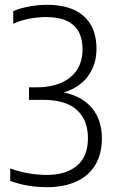

<svg xmlns="http://www.w3.org/2000/svg" viewBox="-20 -769 478 798"><path d="M403.5 -193.5Q403.5 -129 376 -83.5Q348.5 -38 297.2 -14.5Q246 9 175 9Q93 9 22.5 -17V-69Q58.5 -55.5 97.5 -48.8Q136.5 -42 173.5 -42Q255.5 -42 300.5 -80.8Q345.5 -119.5 345.5 -194.5Q345.5 -270.5 299.2 -312.2Q253 -354 159 -354H100.5V-406H128.5Q191.5 -406 235 -425.2Q278.5 -444.5 300.8 -479.8Q323 -515 323 -563.5Q323 -631 285.2 -664.5Q247.5 -698 172 -698Q98 -698 35 -670.5V-722.5Q61.5 -734.5 99.8 -741.8Q138 -749 175.5 -749Q275.5 -749 328.2 -702Q381 -655 381 -566.5Q381 -500.5 345.8 -452.5Q310.5 -404.5 245.5 -385Q323 -368 363.2 -318.8Q403.5 -269.5 403.5 -193.5Z"/></svg>

Font: Encode Sans Condensed Light
Style: Regular
Weight: 300
Width: 3
Designer: Multiple Designers
Foundry: Impallari Type
Version: Version 2.000